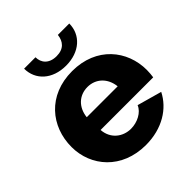

<svg xmlns="http://www.w3.org/2000/svg" viewBox="-198 -856 1001 1001"><g transform="rotate(-45 302.0 -355.5)"><path d="M304 -577C405 -577 471 -638 471 -721H387C382 -678 358 -647 304 -647C248 -647 222 -681 222 -721H138C138 -638 203 -577 304 -577ZM306 10C427 10 517 -48 558 -130L422 -168C407 -130 358 -105 311 -105C253 -105 199 -143 194 -213H582C584 -226 586 -245 586 -264C586 -407 485 -535 306 -535C127 -535 24 -408 24 -257C24 -115 129 10 306 10ZM190 -311C197 -377 242 -420 304 -420C365 -420 411 -377 418 -311Z"/></g></svg>

Font: FIGSv2-sans-serif ExtraBold
Style: Regular
Weight: 800
Designer: Matt McInerney, Pablo Impallari, Rodrigo Fuenzalida,Mirko Velimirovic
Foundry: Matt McInerney, Pablo Impallari, Rodrigo Fuenzalida
Version: Version 4.021;hotconv 1.0.109;makeotfexe 2.5.65596